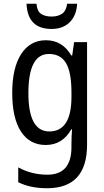

<svg xmlns="http://www.w3.org/2000/svg" viewBox="-20 -761 555 1021"><path d="M337 -741Q332 -703 310 -688Q288 -673 255 -673Q219 -673 198 -687.5Q177 -702 174 -741H121Q127 -607 254 -607Q315 -607 351 -643Q387 -679 390 -741ZM360 -269V-246Q360 -62 242 -62Q131 -62 131 -266Q131 -474 240 -474Q302 -474 331 -425.5Q360 -377 360 -269ZM45 -267Q45 -133 91.5 -61.5Q138 10 223 10Q312 10 359 -73H363Q360 -35 360 2V21Q360 168 232 168Q148 168 77 129V208Q141 240 230 240Q443 240 443 8V-537H374L364 -466H359Q312 -547 224 -547Q140 -547 92.5 -473.5Q45 -400 45 -267Z"/></svg>

Font: Noto Sans Display SemiCondensed
Style: Regular
Weight: 400
Width: 4
Designer: Monotype Design team
Foundry: Monotype Imaging Inc.
Version: 1.000